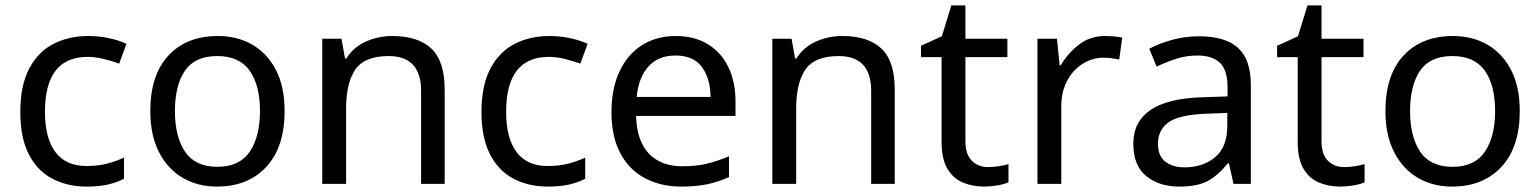

<svg xmlns="http://www.w3.org/2000/svg" viewBox="-20 -679 5686 709"><path d="M300 10Q229 10 173.5 -19Q118 -48 86.5 -109Q55 -170 55 -265Q55 -364 88 -426Q121 -488 177.5 -517Q234 -546 306 -546Q347 -546 385 -537.5Q423 -529 447 -517L420 -444Q396 -453 364 -461Q332 -469 304 -469Q146 -469 146 -266Q146 -169 184.5 -117.5Q223 -66 299 -66Q343 -66 376.5 -75Q410 -84 438 -97V-19Q411 -5 378.5 2.5Q346 10 300 10Z M1031 -269Q1031 -136 963.5 -63Q896 10 781 10Q710 10 654.5 -22.5Q599 -55 567 -117.5Q535 -180 535 -269Q535 -402 602 -474Q669 -546 784 -546Q857 -546 912.5 -513.5Q968 -481 999.5 -419.5Q1031 -358 1031 -269ZM626 -269Q626 -174 663.5 -118.5Q701 -63 783 -63Q864 -63 902 -118.5Q940 -174 940 -269Q940 -364 902 -418Q864 -472 782 -472Q700 -472 663 -418Q626 -364 626 -269Z M1428 -546Q1524 -546 1573 -499.5Q1622 -453 1622 -349V0H1535V-343Q1535 -472 1415 -472Q1326 -472 1292 -422Q1258 -372 1258 -278V0H1170V-536H1241L1254 -463H1259Q1285 -505 1331 -525.5Q1377 -546 1428 -546Z M2003 10Q1932 10 1876.5 -19Q1821 -48 1789.5 -109Q1758 -170 1758 -265Q1758 -364 1791 -426Q1824 -488 1880.5 -517Q1937 -546 2009 -546Q2050 -546 2088 -537.5Q2126 -529 2150 -517L2123 -444Q2099 -453 2067 -461Q2035 -469 2007 -469Q1849 -469 1849 -266Q1849 -169 1887.5 -117.5Q1926 -66 2002 -66Q2046 -66 2079.5 -75Q2113 -84 2141 -97V-19Q2114 -5 2081.5 2.5Q2049 10 2003 10Z M2475 -546Q2544 -546 2593.5 -516Q2643 -486 2669.5 -431.5Q2696 -377 2696 -304V-251H2329Q2331 -160 2375.5 -112.5Q2420 -65 2500 -65Q2551 -65 2590.5 -74.5Q2630 -84 2672 -102V-25Q2631 -7 2591 1.5Q2551 10 2496 10Q2420 10 2361.5 -21Q2303 -52 2270.5 -113.5Q2238 -175 2238 -264Q2238 -352 2267.5 -415Q2297 -478 2350.5 -512Q2404 -546 2475 -546ZM2474 -474Q2411 -474 2374.5 -433.5Q2338 -393 2331 -321H2604Q2603 -389 2572 -431.5Q2541 -474 2474 -474Z M3090 -546Q3186 -546 3235 -499.5Q3284 -453 3284 -349V0H3197V-343Q3197 -472 3077 -472Q2988 -472 2954 -422Q2920 -372 2920 -278V0H2832V-536H2903L2916 -463H2921Q2947 -505 2993 -525.5Q3039 -546 3090 -546Z M3629 -62Q3649 -62 3670 -65.5Q3691 -69 3704 -73V-6Q3690 1 3664 5.5Q3638 10 3614 10Q3572 10 3536.5 -4.5Q3501 -19 3479 -55Q3457 -91 3457 -156V-468H3381V-510L3458 -545L3493 -659H3545V-536H3700V-468H3545V-158Q3545 -109 3568.5 -85.5Q3592 -62 3629 -62Z M4061 -546Q4076 -546 4093.5 -544.5Q4111 -543 4124 -540L4113 -459Q4100 -462 4084.5 -464Q4069 -466 4055 -466Q4014 -466 3978 -443.5Q3942 -421 3920.5 -380.5Q3899 -340 3899 -286V0H3811V-536H3883L3893 -438H3897Q3923 -482 3964 -514Q4005 -546 4061 -546Z M4407 -545Q4505 -545 4552 -502Q4599 -459 4599 -365V0H4535L4518 -76H4514Q4479 -32 4440.5 -11Q4402 10 4334 10Q4261 10 4213 -28.5Q4165 -67 4165 -149Q4165 -229 4228 -272.5Q4291 -316 4422 -320L4513 -323V-355Q4513 -422 4484 -448Q4455 -474 4402 -474Q4360 -474 4322 -461.5Q4284 -449 4251 -433L4224 -499Q4259 -518 4307 -531.5Q4355 -545 4407 -545ZM4433 -259Q4333 -255 4294.5 -227Q4256 -199 4256 -148Q4256 -103 4283.5 -82Q4311 -61 4354 -61Q4422 -61 4467 -98.5Q4512 -136 4512 -214V-262Z M4944 -62Q4964 -62 4985 -65.5Q5006 -69 5019 -73V-6Q5005 1 4979 5.5Q4953 10 4929 10Q4887 10 4851.5 -4.5Q4816 -19 4794 -55Q4772 -91 4772 -156V-468H4696V-510L4773 -545L4808 -659H4860V-536H5015V-468H4860V-158Q4860 -109 4883.5 -85.5Q4907 -62 4944 -62Z M5592 -269Q5592 -136 5524.5 -63Q5457 10 5342 10Q5271 10 5215.5 -22.5Q5160 -55 5128 -117.5Q5096 -180 5096 -269Q5096 -402 5163 -474Q5230 -546 5345 -546Q5418 -546 5473.5 -513.5Q5529 -481 5560.5 -419.5Q5592 -358 5592 -269ZM5187 -269Q5187 -174 5224.5 -118.5Q5262 -63 5344 -63Q5425 -63 5463 -118.5Q5501 -174 5501 -269Q5501 -364 5463 -418Q5425 -472 5343 -472Q5261 -472 5224 -418Q5187 -364 5187 -269Z"/></svg>

Font: Noto Sans Myanmar UI
Style: Regular
Weight: 400
Designer: Monotype Design Team
Foundry: Monotype Imaging Inc.
Version: Version 2.103; ttfautohint (v1.8.4.7-5d5b)